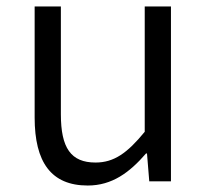

<svg xmlns="http://www.w3.org/2000/svg" viewBox="-20 -560 642 593"><path d="M251 13C326 13 380 -27 431 -86H434L441 0H508V-540H427V-153C373 -87 332 -58 275 -58C199 -58 168 -103 168 -207V-540H87V-197C87 -59 138 13 251 13Z"/></svg>

Font: Noto Sans CJK JP DemiLight
Style: Regular
Weight: 350
Designer: Ryoko NISHIZUKA (kana & ideographs); Paul D. Hunt (Latin, Greek & Cyrillic); Wenlong ZHANG (bopomofo); Sandoll Communica
Foundry: Adobe Systems Incorporated
Version: Version 1.004;PS 1.004;hotconv 1.0.82;makeotf.lib2.5.63406